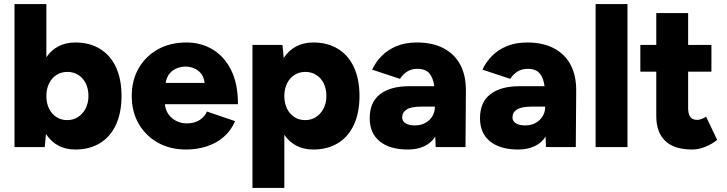

<svg xmlns="http://www.w3.org/2000/svg" viewBox="-20 -720 3557 940"><path d="M349 12Q301 12 265 -7.5Q229 -27 205 -64L199 0H51V-700H207V-440Q231 -475 266.5 -493.5Q302 -512 349 -512Q419 -512 470 -480.5Q521 -449 548 -390.5Q575 -332 575 -250Q575 -169 548 -110Q521 -51 470 -19.5Q419 12 349 12ZM309 -132Q339 -132 362 -147Q385 -162 399 -188.5Q413 -215 413 -250Q413 -285 400 -311.5Q387 -338 363.5 -353Q340 -368 310 -368Q280 -368 256.5 -353Q233 -338 220 -311Q207 -284 207 -250Q207 -215 220 -188.5Q233 -162 256 -147Q279 -132 309 -132Z M891 12Q813 12 753 -21.5Q693 -55 659 -114Q625 -173 625 -250Q625 -328 659.5 -387Q694 -446 754 -479Q814 -512 893 -512Q964 -512 1021 -478Q1078 -444 1111.5 -377Q1145 -310 1145 -210H787Q792 -167 822.5 -141.5Q853 -116 895 -116Q932 -116 957.5 -132.5Q983 -149 993 -174L1131 -127Q1111 -80 1074.5 -49Q1038 -18 991 -3Q944 12 891 12ZM791 -314H982Q978 -344 963 -361.5Q948 -379 928 -386.5Q908 -394 888 -394Q869 -394 848 -386.5Q827 -379 811.5 -361.5Q796 -344 791 -314Z M1216 200V-500H1363L1369 -436Q1393 -473 1429.5 -492.5Q1466 -512 1514 -512Q1584 -512 1635 -480.5Q1686 -449 1713 -390.5Q1740 -332 1740 -250Q1740 -169 1713 -110Q1686 -51 1635 -19.5Q1584 12 1514 12Q1467 12 1431.5 -6.5Q1396 -25 1372 -60V200ZM1474 -132Q1504 -132 1527 -147Q1550 -162 1564 -188.5Q1578 -215 1578 -250Q1578 -285 1565 -311.5Q1552 -338 1528.5 -353Q1505 -368 1475 -368Q1445 -368 1421.5 -353Q1398 -338 1385 -311Q1372 -284 1372 -250Q1372 -215 1385 -188.5Q1398 -162 1421 -147Q1444 -132 1474 -132Z M1977 12Q1888 12 1839 -28Q1790 -68 1790 -141Q1790 -220 1841 -259Q1892 -298 1984 -298H2106Q2101 -338 2082.5 -360.5Q2064 -383 2023 -383Q1995 -383 1974 -370Q1953 -357 1938 -334L1802 -379Q1819 -416 1848.5 -446Q1878 -476 1921 -494Q1964 -512 2021 -512Q2099 -512 2153 -483Q2207 -454 2234 -402Q2261 -350 2261 -279L2259 0H2113L2111 -51Q2091 -20 2057 -4Q2023 12 1977 12ZM2011 -106Q2040 -106 2062 -118Q2084 -130 2096.5 -150.5Q2109 -171 2109 -195V-198H2043Q1993 -198 1971 -184Q1949 -170 1949 -145Q1949 -127 1965.5 -116.5Q1982 -106 2011 -106Z M2517 12Q2428 12 2379 -28Q2330 -68 2330 -141Q2330 -220 2381 -259Q2432 -298 2524 -298H2646Q2641 -338 2622.5 -360.5Q2604 -383 2563 -383Q2535 -383 2514 -370Q2493 -357 2478 -334L2342 -379Q2359 -416 2388.5 -446Q2418 -476 2461 -494Q2504 -512 2561 -512Q2639 -512 2693 -483Q2747 -454 2774 -402Q2801 -350 2801 -279L2799 0H2653L2651 -51Q2631 -20 2597 -4Q2563 12 2517 12ZM2551 -106Q2580 -106 2602 -118Q2624 -130 2636.5 -150.5Q2649 -171 2649 -195V-198H2583Q2533 -198 2511 -184Q2489 -170 2489 -145Q2489 -127 2505.5 -116.5Q2522 -106 2551 -106Z M2896 0V-700H3052V0Z M3369 12Q3280 12 3236.5 -30.5Q3193 -73 3193 -152V-369H3115V-500H3193V-656H3349V-500H3463V-369H3349V-191Q3349 -161 3360 -147Q3371 -133 3394 -133Q3403 -133 3415 -137.5Q3427 -142 3437 -149L3491 -35Q3467 -15 3433.5 -1.5Q3400 12 3369 12Z"/></svg>

Font: Figtree ExtraBold
Style: Regular
Weight: 800
Designer: Erik Kennedy
Foundry: Erik Kennedy
Version: Version 2.002